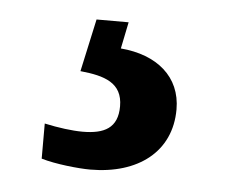

<svg xmlns="http://www.w3.org/2000/svg" viewBox="-32 -44 374 316"><g transform="rotate(5 155.0 114.5)"><path d="M127 238C206 238 260 197 260 127C260 73 220 40 160 35L169 -9H116L97 78C137 82 167 91 167 130C167 166 145 177 109 177C92 177 69 174 46 169V227C69 234 108 238 127 238Z"/></g></svg>

Font: Noto Serif Myanmar SemiCondensed
Style: Bold
Weight: 700
Width: 4
Designer: Ben Mitchell and the Monotype Design Team
Foundry: Monotype Imaging Inc.
Version: Version 2.106